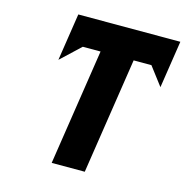

<svg xmlns="http://www.w3.org/2000/svg" viewBox="-104 -801 866 896"><g transform="rotate(15 329.0 -352.5)"><path d="M130.1 -474.5 224.4 -562.9H310.2L224.4 -1.9H384.2L470 -562.9H555.9L623.1 -474.5L658.1 -703.1H165.1Z"/></g></svg>

Font: Sztylet
Style: BdObl
Weight: 700
Foundry: Cannot Into Space Fonts, PlusOne Fonts
Version: Version 0.12